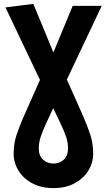

<svg xmlns="http://www.w3.org/2000/svg" viewBox="-20 -780 548 985"><path d="M254 185Q192 185 146 160.5Q100 136 75 95.5Q50 55 50 8Q50 -44 65.5 -89.5Q81 -135 102 -183L185 -370L8 -742L151 -760L254 -511L353 -750H502L323 -372L407 -183Q428 -135 443 -89.5Q458 -44 458 8Q458 55 433 95.5Q408 136 362.5 160.5Q317 185 254 185ZM179 -18Q179 19 201 39Q223 59 254 59Q286 59 307.5 39Q329 19 329 -19Q329 -48 319.5 -77Q310 -106 289 -150L253 -225L218 -150Q198 -107 188.5 -77.5Q179 -48 179 -18Z"/></svg>

Font: Freeman
Style: Regular
Weight: 400
Designer: Vernon Adams, Aoife Mooney, Rodrigo Fuenzalida
Foundry: Rodrigo Fuenzalida
Version: Version 1.000; ttfautohint (v1.8.4.7-5d5b)